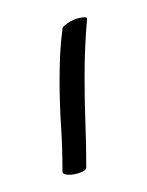

<svg xmlns="http://www.w3.org/2000/svg" viewBox="-20 -674 172 225"><path d="M81.1 -478Q81.1 -474.1 74 -471.7Q66.9 -469.2 61 -469.2Q53.2 -469.2 53.2 -473.1Q53.2 -502 51.5 -527.1Q49.8 -552.2 49.8 -581.1Q49.8 -595.2 50.5 -610.6Q51.3 -626 53.2 -640.1Q53.2 -642.1 56.2 -644.5Q59.1 -647 63 -649.2Q66.9 -651.4 71.5 -652.6Q76.2 -653.8 79.1 -653.8Q82 -653.8 82 -651.9Q79.1 -618.7 79.1 -584Q79.1 -554.7 80.1 -529.3Q81.1 -503.9 81.1 -478Z"/></svg>

Font: Stalemate
Style: Regular
Weight: 400
Designer: Astigmatic (AOETI)
Foundry: Astigmatic (AOETI)
Version: Version 001.000